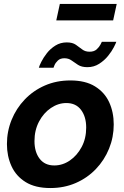

<svg xmlns="http://www.w3.org/2000/svg" viewBox="-20 -939 626 969"><path d="M234 10Q158 10 109.5 -20Q61 -50 38 -100.5Q15 -151 15 -212Q15 -276 38.5 -334Q62 -392 105 -437Q148 -482 206.5 -507.5Q265 -533 335 -533Q411 -533 459.5 -503Q508 -473 531 -423Q554 -373 554 -311Q554 -247 530.5 -189Q507 -131 464 -86Q421 -41 362.5 -15.5Q304 10 234 10ZM254 -104Q296 -104 332.5 -129Q369 -154 392 -197Q415 -240 415 -295Q415 -350 389 -384.5Q363 -419 315 -419Q274 -419 237 -394Q200 -369 177 -325.5Q154 -282 154 -227Q154 -172 180 -138Q206 -104 254 -104ZM421 -600Q392 -600 374 -611.5Q356 -623 341 -634Q326 -645 305 -645Q284 -645 272 -633.5Q260 -622 255 -610Q250 -598 250 -597H176Q178 -606 188.5 -627Q199 -648 216.5 -670.5Q234 -693 259.5 -709Q285 -725 317 -725Q346 -725 363 -713Q380 -701 395 -689.5Q410 -678 432 -678Q455 -678 468 -690Q481 -702 487 -714Q493 -726 494 -728H567Q565 -721 554.5 -700.5Q544 -680 525.5 -657Q507 -634 480.5 -617Q454 -600 421 -600ZM264 -836 282 -919H569L551 -836Z"/></svg>

Font: Raleway
Style: Bold Italic
Weight: 700
Italic angle: -12°
Designer: Matt McInerney, Pablo Impallari, Rodrigo Fuenzalida
Foundry: Matt McInerney, Pablo Impallari, Rodrigo Fuenzalida
Version: Version 4.101;RELEASE